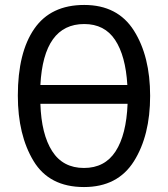

<svg xmlns="http://www.w3.org/2000/svg" viewBox="-20 -745 679 775"><path d="M320 -725Q185 -725 118.5 -629Q52 -533 52 -359Q52 -200 115.5 -95Q179 10 319 10Q455 10 520.5 -94Q586 -198 586 -358Q586 -518 520.5 -621.5Q455 -725 320 -725ZM494 -402H143Q156 -648 320 -648Q402 -648 444.5 -584Q487 -520 494 -402ZM143 -326H495Q490 -201 446.5 -134Q403 -67 319 -67Q234 -67 190.5 -135Q147 -203 143 -326Z"/></svg>

Font: Noto Sans Display SemiCondensed
Style: Regular
Weight: 400
Width: 4
Designer: Monotype Design team
Foundry: Monotype Imaging Inc.
Version: 1.000